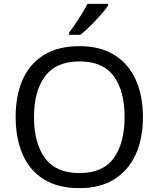

<svg xmlns="http://www.w3.org/2000/svg" viewBox="-20 -964 821 994"><path d="M720 -358Q720 -247 682.5 -164.5Q645 -82 572 -36Q499 10 391 10Q280 10 206.5 -36Q133 -82 97 -165Q61 -248 61 -359Q61 -469 97 -551Q133 -633 206.5 -679Q280 -725 392 -725Q499 -725 572 -679.5Q645 -634 682.5 -551.5Q720 -469 720 -358ZM156 -358Q156 -223 213 -145.5Q270 -68 391 -68Q513 -68 569 -145.5Q625 -223 625 -358Q625 -493 569 -569.5Q513 -646 392 -646Q271 -646 213.5 -569.5Q156 -493 156 -358ZM539 -934Q527 -916 502 -887.5Q477 -859 448.5 -830.5Q420 -802 396 -784H338V-796Q353 -815 370.5 -841Q388 -867 405 -894.5Q422 -922 433 -944H539Z"/></svg>

Font: Noto Sans Old Hungarian
Style: Regular
Weight: 400
Designer: Monotype Design Team
Foundry: Monotype Imaging Inc.
Version: Version 2.005; ttfautohint (v1.8.4.7-5d5b)